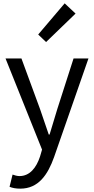

<svg xmlns="http://www.w3.org/2000/svg" viewBox="-20 -892 561 1146"><path d="M101 234C209 234 265 152 303 45L508 -543H419L322 -241C307 -193 291 -138 276 -89H271C254 -138 235 -194 219 -241L108 -543H13L231 1L219 42C197 109 158 159 96 159C82 159 66 154 55 150L37 223C54 230 75 234 101 234ZM255 -641 431 -811 366 -872 208 -686Z"/></svg>

Font: Noto Sans CJK KR Regular
Style: Regular
Weight: 400
Designer: Ryoko NISHIZUKA (kana & ideographs); Paul D. Hunt (Latin, Greek & Cyrillic); Wenlong ZHANG (bopomofo); Sandoll Communica
Foundry: Adobe Systems Incorporated
Version: Version 1.004;PS 1.004;hotconv 1.0.82;makeotf.lib2.5.63406